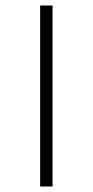

<svg xmlns="http://www.w3.org/2000/svg" viewBox="-20 -678 337 698"><path d="M126 0V-658H171V0Z"/></svg>

Font: Ysabeau Office ExtraLight
Style: Regular
Weight: 250
Designer: Christian Thalmann (Catharsis Fonts)
Version: Version 2.001;gftools[0.9.30]; featfreeze: tnum,lnum,ss02